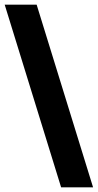

<svg xmlns="http://www.w3.org/2000/svg" viewBox="-37 -717 416 817"><path d="M359 80H223L-17 -697H119Z"/></svg>

Font: Bricolage Grotesque 48pt Bricolage Grotesque 48pt Regular
Style: Bold
Weight: 700
Designer: Mathieu Triay
Foundry: Atelier Triay
Version: Version 1.000; ttfautohint (v1.8.4.7-5d5b);gftools[0.9.32]